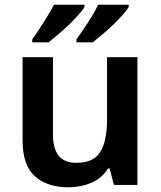

<svg xmlns="http://www.w3.org/2000/svg" viewBox="-20 -786 684 816"><path d="M564 -543V0H464L446 -70H439Q413 -28 367.5 -9Q322 10 271 10Q180 10 128 -37Q76 -84 76 -188V-543H205V-215Q205 -155 229 -124.5Q253 -94 304 -94Q379 -94 407 -141.5Q435 -189 435 -278V-543ZM527 -756Q519 -743 501.5 -723Q484 -703 461 -681Q438 -659 415 -639.5Q392 -620 374 -606H305V-619Q319 -638 336.5 -664Q354 -690 370.5 -717Q387 -744 397 -766H527ZM339 -756Q331 -743 313.5 -723Q296 -703 273 -681Q250 -659 227 -639.5Q204 -620 186 -606H117V-619Q131 -638 148 -664Q165 -690 181.5 -717Q198 -744 209 -766H339Z"/></svg>

Font: Noto Sans Adlam Unjoined SemiBold
Style: Regular
Weight: 600
Version: Version 3.001